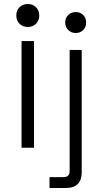

<svg xmlns="http://www.w3.org/2000/svg" viewBox="-20 -734 514 954"><path d="M149 -530V0H87V-530ZM175 -657Q175 -632 159 -616Q143 -600 118 -600Q93 -600 77 -616Q61 -632 61 -657Q61 -682 77 -698Q93 -714 118 -714Q143 -714 159 -698Q175 -682 175 -657ZM226 200V146H296Q326 146 326 116V-486H386V124Q386 160 366.5 180Q347 200 308 200ZM304 -622Q304 -645 319 -659.5Q334 -674 356 -674Q379 -674 393.5 -659.5Q408 -645 408 -622Q408 -600 393.5 -585Q379 -570 356 -570Q334 -570 319 -585Q304 -600 304 -622Z"/></svg>

Font: Space 7353
Style: Regular
Weight: 400
Designer: Christine Claussen + Ruben Lyon  (Space 7353)
Version: Version 1.000;FEAKit 1.0